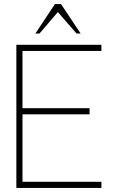

<svg xmlns="http://www.w3.org/2000/svg" viewBox="-20 -919 566 939"><path d="M60 0V-700H476V-670H90V-390H418V-360H90V-30H476V0ZM278.5 -899 374.5 -755H354.5L263 -860L173 -755H153L248.5 -899Z"/></svg>

Font: Urbanist Thin
Style: Regular
Weight: 100
Designer: Corey Hu
Foundry: Corey Hu
Version: Version 1.330; ttfautohint (v1.8.4.7-5d5b)